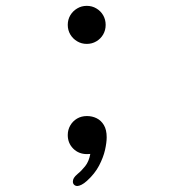

<svg xmlns="http://www.w3.org/2000/svg" viewBox="-20 -511 659 656"><path d="M276.5 -361Q258.5 -361 243.8 -369.8Q229 -378.5 220.2 -393.2Q211.5 -408 211.5 -426Q211.5 -444 220.2 -458.8Q229 -473.5 243.8 -482.2Q258.5 -491 276.5 -491Q294.5 -491 309.2 -482.2Q324 -473.5 332.5 -458.8Q341 -444 341 -426Q341 -408 332.5 -393.2Q324 -378.5 309.2 -369.8Q294.5 -361 276.5 -361ZM277 -114.5Q295 -114.5 310.2 -107Q325.5 -99.5 335 -83.5Q344.5 -67.5 344.5 -42Q344.5 -24 338.8 1.5Q333 27 318.5 54.8Q304 82.5 277 107Q267 116 258.5 120.2Q250 124.5 244 124.5Q238 124.5 233.5 120.5Q229 116.5 229 109.5Q229 103 232.5 97Q236 91 246 82.5Q258 73 271 56.8Q284 40.5 288.5 15Q286 15 283.2 15.2Q280.5 15.5 277 15.5Q249 15.5 230.2 -3.2Q211.5 -22 211.5 -49.5Q211.5 -67.5 220 -82.2Q228.5 -97 243.2 -105.8Q258 -114.5 277 -114.5Z"/></svg>

Font: Sono Monospace
Style: Regular
Weight: 400
Designer: Tyler Finck
Foundry: Tyler Finck
Version: Version 2.112